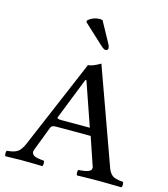

<svg xmlns="http://www.w3.org/2000/svg" viewBox="-130 -1006 970 1109"><g transform="rotate(15 355.0 -451.5)"><path d="M266.1 -283.2H435.1L345.2 -543H338.9L241.2 -295.9Q238.3 -288.6 243.9 -285.9Q249.5 -283.2 266.1 -283.2ZM212.9 -222.2 158.2 -79.1Q155.3 -71.8 154.8 -65.4Q154.3 -59.1 157 -54.7Q159.7 -50.3 162.8 -46.6Q166 -43 172.4 -40.5Q178.7 -38.1 184.1 -36.6Q189.5 -35.2 198 -33.9Q206.5 -32.7 212.2 -32Q217.8 -31.2 227.1 -30.8Q231.4 -26.4 231.4 -14.4Q231.4 -2.4 227.1 2Q152.8 0 98.1 0Q66.4 0 6.8 2Q2.4 -2.4 2.4 -14.4Q2.4 -26.4 6.8 -30.8Q45.4 -33.2 67.4 -46.4Q89.4 -59.6 106.9 -102.1L331.1 -629.9Q355 -629.9 403.8 -658.2L609.9 -85.9Q614.7 -71.8 622.6 -61.8Q630.4 -51.8 637.2 -46.6Q644 -41.5 657 -37.8Q669.9 -34.2 677 -33.2Q684.1 -32.2 700.2 -30.8Q704.6 -26.4 704.6 -14.4Q704.6 -2.4 700.2 2Q627.9 0 579.1 0Q509.3 0 435.1 2Q430.7 -2.4 430.7 -14.4Q430.7 -26.4 435.1 -30.8Q443.4 -31.2 449.2 -31.7Q455.1 -32.2 462.6 -33.2Q470.2 -34.2 475.3 -35.4Q480.5 -36.6 486.8 -38.3Q493.2 -40 496.3 -42Q499.5 -43.9 503.9 -46.9Q508.3 -49.8 508.8 -53.5Q509.3 -57.1 510.5 -61.8Q511.7 -66.4 508.8 -71.8L452.1 -238.8H248Q230.5 -238.8 223.6 -235.4Q216.8 -231.9 212.9 -222.2ZM345.2 -902.8 414.1 -776.9Q420.9 -764.6 420.9 -752.9Q420.9 -748 416.3 -744.1Q411.6 -740.2 405.8 -740.2Q396 -740.2 375 -759.8L257.8 -868.2L259.8 -878.9Q289.6 -904.8 328.1 -904.8Q337.4 -904.8 345.2 -902.8Z"/></g></svg>

Font: Common Serif Medium
Style: Regular
Weight: 500
Designer: Philipp H. Poll, Khaled Hosny
Foundry: Stefan Peev, Context Ltd.
Version: Version 1.026